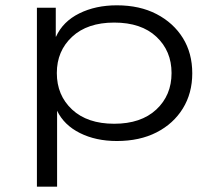

<svg xmlns="http://www.w3.org/2000/svg" viewBox="-20 -523 823 723"><path d="M119 180V-494H190V-385H191Q217 -442 278.5 -472.5Q340 -503 420 -503Q506 -503 569.5 -470Q633 -437 668.5 -380Q704 -323 704 -247Q704 -172 668.5 -114.5Q633 -57 569.5 -24.5Q506 8 420 8Q341 8 281 -22Q221 -52 195 -106V180ZM410 -57Q511 -57 568.5 -110.5Q626 -164 626 -248Q626 -331 569 -384.5Q512 -438 410 -438Q309 -438 251.5 -384.5Q194 -331 194 -248Q194 -164 251.5 -110.5Q309 -57 410 -57Z"/></svg>

Font: Nunito Sans 7pt Expanded Light
Style: Regular
Weight: 300
Width: 7
Designer: Vernon Adams
Foundry: Vernon Adams
Version: Version 3.101;gftools[0.9.27]